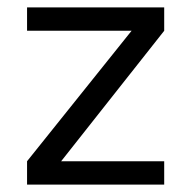

<svg xmlns="http://www.w3.org/2000/svg" viewBox="-20 -498 514 518"><path d="M53 0V-63L335 -415H53V-478H423V-415L145 -63H423V0Z"/></svg>

Font: Karla ExtraLight
Style: Regular
Weight: 400
Version: Version 2.001